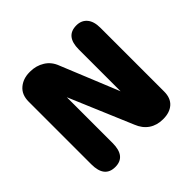

<svg xmlns="http://www.w3.org/2000/svg" viewBox="-158 -776 934 934"><g transform="rotate(-45 309.5 -309.0)"><path d="M131.5 1.5Q58 1.5 58 -90.5V-521.5Q58 -569 88 -594.5Q118 -620 162.5 -620H166.5Q207.5 -620 240.5 -599.5Q273.5 -579 288 -539.5L410 -241V-528.5Q410 -620 484.5 -620Q519 -620 539 -596.5Q559 -573 559 -528.5V-90.5Q559 -45.5 532.8 -22Q506.5 1.5 461.5 1.5H460Q418.5 1.5 388.2 -19Q358 -39.5 342.5 -79L204.5 -405.5V-90.5Q204.5 1.5 131.5 1.5Z"/></g></svg>

Font: Sono ExtraLight Monospace
Style: Bold
Weight: 700
Version: Version 2.112